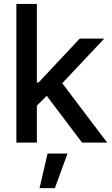

<svg xmlns="http://www.w3.org/2000/svg" viewBox="-20 -727 570 979"><path d="M63.5 -707H168V-306.6H176.8L386.7 -530.3H511.7L297.4 -302.7L526.4 0H398.4L218.3 -238.3L168 -188.5V0H63.5ZM222.7 55.7H324.2L259.8 232.4H181.6Z"/></svg>

Font: Pretendard Std Medium
Style: Regular
Weight: 500
Designer: Base glyphs from Inter by Rasmus Andersson; Hangeul glyphs from Noto Sans CJK(Source Han Sans) by Jang Soo-young and Kan
Foundry: Kil Hyung-jin
Version: Version 1.309